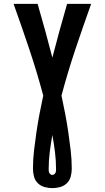

<svg xmlns="http://www.w3.org/2000/svg" viewBox="-20 -755 540 990"><path d="M250 215Q230 215 210 209.5Q190 204 175.5 190Q161 176 155.5 156Q150 136 150 115Q150 68 155.5 20.5Q161 -27 168 -74.5Q175 -122 184 -169Q193 -216 203 -262Q171 -382 131.5 -500Q92 -618 50 -735H174Q194 -666 213 -597Q232 -528 250 -458Q268 -528 287 -597Q306 -666 326 -735H450Q408 -618 368.5 -500Q329 -382 297 -262Q307 -216 316 -169Q325 -122 332 -74.5Q339 -27 344.5 20.5Q350 68 350 115Q350 136 344.5 156Q339 176 324.5 190Q310 204 290 209.5Q270 215 250 215ZM250 147Q255 147 259 144Q263 141 265.5 137Q268 133 268.5 128Q269 123 269 118Q269 73 263.5 29Q258 -15 250 -59Q242 -15 236.5 29Q231 73 231 118Q231 123 231.5 128Q232 133 234.5 137Q237 141 241 144Q245 147 250 147Z"/></svg>

Font: Iosevka SS18 Extrabold
Style: Regular
Weight: 800
Monospace: yes
Designer: Belleve Invis
Foundry: Belleve Invis
Version: Version 25.1.1; ttfautohint (v1.8.4)